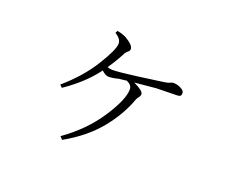

<svg xmlns="http://www.w3.org/2000/svg" viewBox="-100 -739 1200 968"><g transform="rotate(20 500.0 -255.0)"><path d="M306 51 292 36Q404 -43 472 -146.5Q540 -250 540 -305Q540 -328 511 -341L468 -336Q439 -328 416 -328Q401 -328 379 -348Q320 -267 215 -195L202 -208Q296 -289 352 -379.5Q408 -470 408 -502Q408 -528 374 -548L381 -561Q411 -555 430 -545Q475 -518 475 -498Q475 -488 467.5 -482.5Q460 -477 453 -467Q428 -418 396 -372Q410 -367 423 -367Q456 -367 551 -379.5Q646 -392 686 -398Q710 -401 718.5 -406Q727 -411 737 -411Q756 -411 776 -401Q796 -391 796 -378Q796 -368 791.5 -363Q787 -358 767 -358Q734 -358 664 -356L549 -345Q603 -320 603 -302Q603 -292 597 -285.5Q591 -279 586 -268Q554 -178 486 -95Q418 -12 306 51Z"/></g></svg>

Font: Minh Nguyen ExtraLight
Style: Regular
Weight: 250
Designer: Ryoko NISHIZUKA 西塚涼子 (kana & ideographs); Frank Grießhammer (Latin, Greek & Cyrillic); Wenlong ZHANG 张文龙 (bopomofo); San
Foundry: Adobe
Version: Version 1.100;July 7, 2023;FontCreator 14.0.0.2814 64-bit